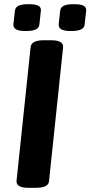

<svg xmlns="http://www.w3.org/2000/svg" viewBox="-20 -894 431 916"><path d="M115 2Q56 2 59 -32L126 -669Q129 -702 189 -702H224Q284 -702 281 -668L214 -31Q213 -14 197.5 -6Q182 2 150 2ZM319 -746Q286 -746 272.5 -754Q259 -762 260 -778L267 -842Q269 -859 284 -866.5Q299 -874 332 -874Q365 -874 379 -866.5Q393 -859 391 -842L384 -778Q383 -762 367.5 -754Q352 -746 319 -746ZM103 -746Q70 -746 56.5 -754Q43 -762 44 -778L51 -842Q53 -859 68 -866.5Q83 -874 116 -874Q149 -874 163 -866.5Q177 -859 175 -842L168 -778Q167 -762 151.5 -754Q136 -746 103 -746Z"/></svg>

Font: Asap Expanded Expanded Regular
Style: Bold Italic
Weight: 700
Width: 7
Italic angle: -6°
Designer: Pablo Cosgaya
Foundry: Omnibus-Type
Version: Version 3.001; ttfautohint (v1.8.4.7-5d5b)